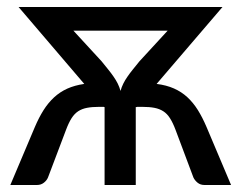

<svg xmlns="http://www.w3.org/2000/svg" viewBox="-20 -528 688 548"><path d="M270 -353Q280.5 -340 289 -329.5Q297.5 -319 304.2 -309.2Q311 -299.5 316 -289.5Q321 -279.5 324 -268.5Q327 -279.5 332 -289.5Q337 -299.5 343.8 -309.2Q350.5 -319 359 -329.5Q367.5 -340 378 -353L458.5 -440.5H189.5ZM639.5 0H563.5Q552 0 544 -6.5Q536 -13 532 -21.5L481 -157.5Q473.5 -177.5 465.2 -190.5Q457 -203.5 446 -210.5Q435 -217.5 420.8 -220.2Q406.5 -223 386.5 -223H371L370.5 -222.5H367.5V0H278.5V-222.5H277L276.5 -223H262.5Q242.5 -223 228.2 -220.2Q214 -217.5 203.2 -210.5Q192.5 -203.5 184.2 -190.5Q176 -177.5 168.5 -157.5L117 -21.5Q113.5 -13 105.2 -6.5Q97 0 85.5 0H9.5L79.5 -165.5Q91 -192.5 104.2 -213.5Q117.5 -234.5 134.2 -250Q151 -265.5 172 -275Q193 -284.5 220.5 -288.5L33 -508H615L427 -288.5Q455 -285 476.5 -275.5Q498 -266 514.8 -250.5Q531.5 -235 544.8 -213.8Q558 -192.5 569.5 -165.5Z"/></svg>

Font: Lato 2
Style: Regular
Weight: 500
Designer: Lukasz Dziedzic with Adam Twardoch and Botio Nikoltchev
Foundry: tyPoland Lukasz Dziedzic
Version: Version 2.015; 2015-08-06; http://www.latofonts.com/